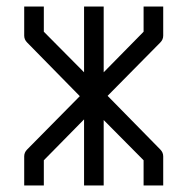

<svg xmlns="http://www.w3.org/2000/svg" viewBox="-20 -617 580 587"><path d="M237 -597H297V-396L419 -520V-597H479V-508Q479 -496 470 -487L309 -324L470 -160Q479 -151 479 -139V-50H419V-127L297 -250V-50H237V-252L114 -127V-50H54V-139Q54 -151 63 -160L224 -323L63 -487Q54 -496 54 -508V-597H114V-520L237 -396Z"/></svg>

Font: 3270 Nerd Font Mono
Style: Regular
Weight: 400
Monospace: yes
Version: Version 3.0.1;Nerd Fonts 3.0.0